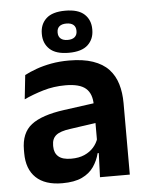

<svg xmlns="http://www.w3.org/2000/svg" viewBox="-52 -757 621 811"><g transform="rotate(-5 258.0 -351.5)"><path d="M340 0 344.5 -120 341 -131V-284.5L340.5 -306.5Q340.5 -354.5 314.2 -377Q288 -399.5 228.5 -399.5Q178 -399.5 133.8 -386.2Q89.5 -373 52 -355.5L63 -457.5Q85 -469 113.2 -479.2Q141.5 -489.5 176.5 -496Q211.5 -502.5 252 -502.5Q312 -502.5 353.5 -488.2Q395 -474 419.8 -447.5Q444.5 -421 455.5 -384.2Q466.5 -347.5 466.5 -303V0ZM179.5 11.5Q106.5 11.5 68.2 -25Q30 -61.5 30 -129V-143Q30 -214.5 74 -248.8Q118 -283 213.5 -296L352.5 -315L360 -232.5L232 -214Q190 -208.5 172.2 -194Q154.5 -179.5 154.5 -151.5V-146.5Q154.5 -119 171.8 -103.8Q189 -88.5 226 -88.5Q259 -88.5 282.5 -99Q306 -109.5 321.2 -126.8Q336.5 -144 343 -165.5L361 -102H339Q331 -70.5 313.2 -44.8Q295.5 -19 263.5 -3.8Q231.5 11.5 179.5 11.5ZM148 -623V-625.5Q148 -665 174 -689.2Q200 -713.5 255 -713.5Q310 -713.5 336 -689.2Q362 -665 362 -625.5V-623Q362 -584 336 -559.5Q310 -535 255 -535Q200 -535 174 -559.5Q148 -584 148 -623ZM215 -623.5Q215 -607.5 225.2 -598.5Q235.5 -589.5 255 -589.5Q274.5 -589.5 284.8 -598.5Q295 -607.5 295 -623.5V-625Q295 -641.5 284.8 -650.2Q274.5 -659 255 -659Q235.5 -659 225.2 -650.2Q215 -641.5 215 -625Z"/></g></svg>

Font: Anek Odia Medium SemiBold
Style: Regular
Weight: 600
Version: Version 1.003